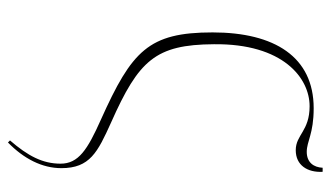

<svg xmlns="http://www.w3.org/2000/svg" viewBox="-190 -414 812 471"><g transform="rotate(90 215.5 -178.0)"><path d="M59 -294C59 -137 104 -96 273 -20C347 13 381 35 381 79C381 123 362 159 324 203L329 208C369 169 392 124 392 77C392 7 353 -12 280 -45C127 -113 89 -154 88 -297C86 -467 171 -532 240 -532C301 -532 310 -498 348 -498C385 -498 403 -527 401 -564H391C390 -542 378 -525 352 -525C326 -525 308 -542 245 -542C119 -542 59 -446 59 -294Z"/></g></svg>

Font: Noto Serif Display Thin
Style: Regular
Weight: 100
Designer: Monotype Design Team
Foundry: Monotype Imaging Inc.
Version: Version 2.009